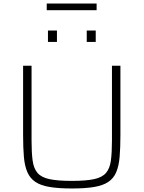

<svg xmlns="http://www.w3.org/2000/svg" viewBox="-20 -1061 814 1089"><path d="M388 8Q312 8 261.5 -0.5Q211 -9 181 -29Q151 -49 135.5 -84Q120 -119 115.5 -171Q111 -223 111 -296V-688H159V-265Q159 -195 165 -150.5Q171 -106 192.5 -80.5Q214 -55 260.5 -45Q307 -35 387 -35Q468 -35 514 -45Q560 -55 581.5 -80.5Q603 -106 609 -150.5Q615 -195 615 -265V-688H663V-296Q663 -223 658.5 -171Q654 -119 639 -84Q624 -49 594 -29Q564 -9 514 -0.5Q464 8 388 8ZM252 -823V-888H303V-823ZM472 -823V-888H523V-823ZM245 -1003V-1041H528V-1003Z"/></svg>

Font: Saira SemiExpanded ExtraLight
Style: Regular
Weight: 250
Width: 6
Designer: Hector Gatti with collaboration of the Omnibus-Type team
Foundry: Omnibus-Type
Version: Version 1.101